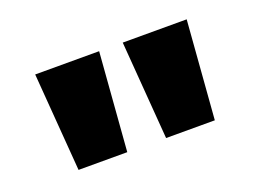

<svg xmlns="http://www.w3.org/2000/svg" viewBox="-54 -1066 636 474"><g transform="rotate(-20 264.0 -829.0)"><path d="M85 -700 65 -958H233L213 -700ZM315 -700 295 -958H463L443 -700Z"/></g></svg>

Font: Noto Sans Khmer UI Black
Style: Regular
Weight: 900
Designer: Danh Hong and the Monotype Design Team
Foundry: Monotype Imaging Inc.
Version: Version 2.002; ttfautohint (v1.8.4.7-5d5b)